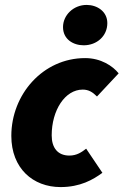

<svg xmlns="http://www.w3.org/2000/svg" viewBox="-20 -748 502 780"><path d="M226 12C306 12 358 -18 396 -46L330 -144C312 -130 292 -116 262 -116C214 -116 190 -148 190 -198C190 -300 244 -384 316 -384C340 -384 356 -374 374 -356L462 -450C438 -480 390 -512 326 -512C154 -512 26 -364 26 -196C26 -64 114 12 226 12ZM320 -564C374 -564 416 -602 416 -654C416 -702 374 -728 332 -728C278 -728 236 -686 236 -638C236 -588 278 -564 320 -564Z"/></svg>

Font: Source Sans Pro Black
Style: Italic
Weight: 900
Italic angle: -11°
Designer: Paul D. Hunt
Foundry: Adobe Systems Incorporated
Version: Version 3.006;hotconv 1.0.111;makeotfexe 2.5.65597